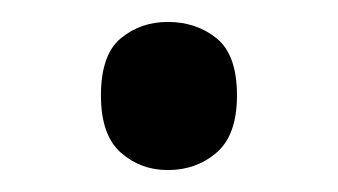

<svg xmlns="http://www.w3.org/2000/svg" viewBox="-20 -141 308 175"><path d="M72 -54Q72 -91 90 -106Q108 -121 133 -121Q159 -121 177.5 -106Q196 -91 196 -54Q196 -18 177.5 -2Q159 14 133 14Q108 14 90 -2Q72 -18 72 -54Z"/></svg>

Font: hexukannada05
Style: Book
Weight: 400
Designer: Jelle Bosma - Monotype Design Team
Foundry: Monotype Imaging Inc.
Version: Version 2.003